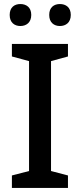

<svg xmlns="http://www.w3.org/2000/svg" viewBox="-20 -932 397 952"><path d="M28 -858C28 -820 52 -803 81 -803C110 -803 135 -820 135 -858C135 -896 110 -912 81 -912C52 -912 28 -896 28 -858ZM224 -858C224 -820 248 -803 277 -803C306 -803 331 -820 331 -858C331 -896 306 -912 277 -912C248 -912 224 -896 224 -858ZM317 0V-62L233 -84V-629L317 -652V-714H39V-652L124 -629V-84L39 -62V0Z"/></svg>

Font: Noto Sans Canadian Aboriginal Medium
Style: Regular
Weight: 500
Designer: Monotype Design Team, Typotheque's Kevin King
Foundry: Monotype Imaging Inc.
Version: Version 2.004